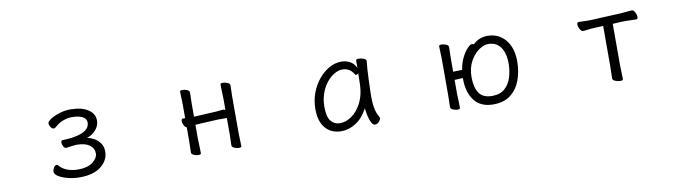

<svg xmlns="http://www.w3.org/2000/svg" viewBox="-29 -939 5058 1411"><g transform="rotate(-10 2500.0 -234.0)"><path d="M423 -213Q410 -213 402 -228.5Q394 -244 394 -257Q394 -273 405 -273Q475 -276 516.5 -286.5Q558 -297 578 -312Q598 -327 604 -342Q610 -357 610 -368Q610 -398 581 -413Q552 -428 502 -428Q469 -428 435 -415Q401 -402 377 -379Q367 -369 357 -369Q345 -369 335 -384.5Q325 -400 325 -411Q325 -426 352 -443.5Q379 -461 419.5 -473.5Q460 -486 501 -486Q584 -486 632 -454.5Q680 -423 680 -373Q680 -331 651 -300Q622 -269 584 -258Q611 -254 637.5 -239.5Q664 -225 682 -199.5Q700 -174 700 -137Q700 -72 643.5 -27Q587 18 484 18Q440 18 397.5 7.5Q355 -3 327.5 -20Q300 -37 300 -56Q300 -71 309.5 -86.5Q319 -102 330 -102Q337 -102 342 -96Q362 -71 398 -56Q434 -41 484 -41Q552 -41 591 -70.5Q630 -100 630 -136Q630 -174 597 -198Q564 -222 502 -222Q496 -222 481.5 -220.5Q467 -219 451.5 -217Q436 -215 425 -213Z M1623 -224H1554L1400 -216Q1397 -216 1393.5 -215.5Q1390 -215 1387 -215V-108Q1387 -102 1388 -81Q1389 -60 1389.5 -37Q1390 -14 1390 -2Q1390 8 1371 8Q1355 8 1337 0.5Q1319 -7 1319 -20Q1319 -28 1319.5 -46.5Q1320 -65 1320.5 -83Q1321 -101 1321 -108V-208Q1309 -211 1300.5 -228Q1292 -245 1292 -258Q1292 -276 1305 -276H1321V-367Q1321 -377 1320.5 -398Q1320 -419 1319 -441Q1318 -463 1318 -474Q1318 -484 1337 -484Q1353 -484 1371 -476.5Q1389 -469 1389 -456Q1389 -448 1388.5 -431.5Q1388 -415 1387.5 -397Q1387 -379 1387 -367V-275Q1390 -276 1393.5 -276Q1397 -276 1399 -276L1553 -284Q1568 -285 1582.5 -287Q1597 -289 1607 -289Q1616 -289 1623 -282V-367Q1623 -377 1622 -398Q1621 -419 1620.5 -441Q1620 -463 1620 -474Q1620 -484 1639 -484Q1655 -484 1673 -476.5Q1691 -469 1691 -456Q1691 -448 1690.5 -431.5Q1690 -415 1689.5 -397Q1689 -379 1689 -367V-108Q1689 -102 1689.5 -81Q1690 -60 1691 -37Q1692 -14 1692 -2Q1692 8 1673 8Q1657 8 1639 0.5Q1621 -7 1621 -20Q1621 -28 1621.5 -46.5Q1622 -65 1622.5 -83Q1623 -101 1623 -108Z M2708 -457Q2705 -435 2702.5 -398.5Q2700 -362 2698.5 -321.5Q2697 -281 2696 -246Q2695 -211 2695 -193Q2695 -179 2696.5 -151.5Q2698 -124 2705.5 -93Q2713 -62 2730 -35Q2732 -31 2732 -29Q2732 -18 2718.5 -2.5Q2705 13 2688 13Q2673 13 2661.5 -8.5Q2650 -30 2643.5 -60.5Q2637 -91 2634 -118Q2597 -48 2544.5 -15Q2492 18 2436 18Q2363 18 2319 -31.5Q2275 -81 2275 -175Q2275 -239 2296 -295Q2317 -351 2352.5 -394Q2388 -437 2432 -461.5Q2476 -486 2522 -486Q2557 -486 2586 -470.5Q2615 -455 2632 -420V-475Q2632 -485 2653 -485Q2670 -485 2689 -478Q2708 -471 2708 -459ZM2631 -380Q2622 -371 2614 -371Q2610 -371 2607 -375Q2590 -404 2567.5 -416Q2545 -428 2522 -428Q2491 -428 2459.5 -409.5Q2428 -391 2401.5 -357.5Q2375 -324 2359 -278.5Q2343 -233 2343 -180Q2343 -104 2369 -73Q2395 -42 2435 -42Q2483 -42 2526 -73.5Q2569 -105 2597.5 -161Q2626 -217 2629 -291Q2630 -305 2630 -330Q2630 -355 2631 -380Z M3382 -212 3320 -209V-106Q3320 -100 3321 -79Q3322 -58 3322.5 -35Q3323 -12 3323 0Q3323 10 3304 10Q3288 10 3270 2.5Q3252 -5 3252 -18Q3252 -26 3252.5 -44.5Q3253 -63 3253.5 -81Q3254 -99 3254 -106V-365Q3254 -375 3253.5 -396Q3253 -417 3252 -439Q3251 -461 3251 -472Q3251 -482 3270 -482Q3286 -482 3304 -474.5Q3322 -467 3322 -454Q3322 -446 3321.5 -429.5Q3321 -413 3320.5 -395Q3320 -377 3320 -365V-270L3387 -272Q3396 -325 3416 -364Q3436 -403 3457 -424.5Q3478 -446 3489 -446Q3494 -446 3498 -445Q3502 -444 3505 -442Q3524 -462 3552 -474Q3580 -486 3612 -486Q3695 -486 3746 -426Q3797 -366 3797 -263Q3797 -189 3773.5 -124.5Q3750 -60 3700 -21Q3650 18 3570 18Q3477 18 3429.5 -43Q3382 -104 3382 -206ZM3572 -45Q3631 -45 3666 -75.5Q3701 -106 3716.5 -155.5Q3732 -205 3732 -260Q3732 -306 3719.5 -343.5Q3707 -381 3679.5 -403.5Q3652 -426 3608 -426Q3574 -426 3536.5 -399Q3499 -372 3472.5 -323Q3446 -274 3446 -207Q3446 -130 3475 -87.5Q3504 -45 3572 -45Z M4464 -410 4396 -407Q4372 -406 4348 -402.5Q4324 -399 4313 -399Q4300 -399 4289.5 -418Q4279 -437 4279 -453Q4279 -470 4292 -470Q4300 -470 4320.5 -469Q4341 -468 4364 -468Q4372 -468 4380 -468.5Q4388 -469 4395 -469L4608 -479Q4633 -481 4657 -483.5Q4681 -486 4691 -486Q4704 -486 4714 -467Q4724 -448 4724 -432Q4724 -415 4712 -415Q4703 -415 4677.5 -416Q4652 -417 4626 -417H4609L4536 -413V-115Q4536 -109 4536.5 -86Q4537 -63 4538 -38Q4539 -13 4539 0Q4539 10 4518 10Q4502 10 4482 2.5Q4462 -5 4462 -18Q4462 -26 4462.5 -46.5Q4463 -67 4463.5 -87.5Q4464 -108 4464 -115Z"/></g></svg>

Font: QiushuiShotai
Style: Regular
Weight: 600
Designer: Fontworks Inc.
Foundry: Fontworks Inc.
Version: Version 1.250